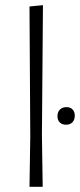

<svg xmlns="http://www.w3.org/2000/svg" viewBox="-20 -722 309 742"><path d="M142 -198 145 0H94L97 -195L94 -697L146 -702ZM269 -275Q269 -259 260 -249.5Q251 -240 235 -240Q220 -240 211 -249Q202 -258 202 -273Q202 -289 211.5 -298.5Q221 -308 237 -308Q252 -308 260.5 -299Q269 -290 269 -275Z"/></svg>

Font: Luna Sans Light
Style: Regular
Weight: 300
Designer: Juan Pablo del Peral
Foundry: Huerta Tipografica
Version: Version 2.001; ttfautohint (v1.5)